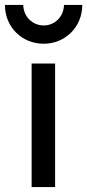

<svg xmlns="http://www.w3.org/2000/svg" viewBox="-58 -757 353 777"><path d="M70 0H165V-500H70ZM119 -580C205 -580 275 -647 275 -737H201C200 -690 164 -654 119 -654C73 -654 37 -690 36 -737H-38C-38 -647 31 -580 119 -580Z"/></svg>

Font: Uncut Sans Medium
Style: Regular
Weight: 500
Designer: Kasper Nordkvist
Foundry: UNCUT.wtf
Version: Version 1.304;Glyphs 3.2 (3246)